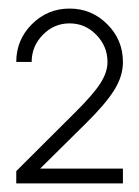

<svg xmlns="http://www.w3.org/2000/svg" viewBox="-20 -859 325 450"><path d="M268.1 -429.2H18.1V-458L155.8 -595.2Q198.7 -637.7 215.3 -663.8Q231.9 -689.9 231.9 -712.9V-713.9Q231.9 -750.5 205.8 -777.3Q179.7 -804.2 143.1 -804.2Q106.4 -804.2 80.3 -777.3Q54.2 -750.5 54.2 -713.9H18.1Q18.1 -765.6 54.7 -802.2Q91.3 -838.9 143.1 -838.9Q194.8 -838.9 231.4 -802.2Q268.1 -765.6 268.1 -713.9V-712.9Q268.1 -680.2 247.3 -647.2Q226.6 -614.3 181.2 -569.8L74.2 -463.9H268.1Z"/></svg>

Font: RawengulkSans
Style: Regular
Weight: 500
Designer: gluk (gluksza@wp.pl)
Foundry: gluk (gluksza@wp.pl)
Version: Version 0.94